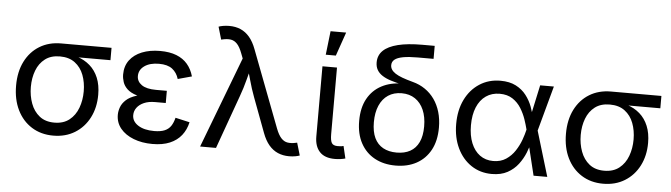

<svg xmlns="http://www.w3.org/2000/svg" viewBox="-48 -953 4046 1157"><g transform="rotate(5 1975.0 -375.0)"><path d="M299.3 11.7Q225.1 11.7 168.9 -23.7Q112.8 -59.1 81.8 -122.3Q50.8 -185.5 50.8 -269.5Q50.8 -353.5 82 -415.5Q113.3 -477.5 169.2 -511.7Q225.1 -545.9 299.3 -545.9H604V-471.2H364.7L299.3 -467.3Q244.6 -467.3 209.5 -440.4Q174.3 -413.6 157.2 -368.7Q140.1 -323.7 140.1 -269.5Q140.1 -215.8 157.2 -169.4Q174.3 -123 209.5 -95Q244.6 -66.9 299.3 -66.9Q354.5 -66.9 390.1 -95.2Q425.8 -123.5 442.9 -169.7Q460 -215.8 460 -269.5Q460 -323.7 442.9 -368.7Q425.8 -413.6 390.1 -440.4Q354.5 -467.3 299.3 -467.3V-489.3Q355 -489.3 400.9 -474.9Q446.8 -460.4 479.7 -431.6Q512.7 -402.8 530.8 -359.1Q548.8 -315.4 548.8 -256.8Q548.8 -179.2 517.6 -118.4Q486.3 -57.6 430.2 -22.9Q374 11.7 299.3 11.7Z M899.4 9.8Q835.9 9.8 785.4 -9.8Q734.9 -29.3 705.8 -64.7Q676.8 -100.1 676.8 -147.5Q676.8 -169.9 685.5 -193.8Q694.3 -217.8 716.6 -238.3Q738.8 -258.8 779.1 -271.5Q819.3 -284.2 882.3 -284.2H958.5V-243.2H893.1Q855 -243.2 827.4 -231.2Q799.8 -219.2 784.7 -199Q769.5 -178.7 769.5 -153.3Q769.5 -115.7 805.9 -92.3Q842.3 -68.8 903.3 -68.8Q942.4 -68.8 966.6 -79.1Q990.7 -89.4 1004.2 -109.6Q1017.6 -129.9 1024.9 -159.7L1111.3 -140.1Q1101.1 -94.2 1074.5 -60.5Q1047.9 -26.9 1004.4 -8.5Q960.9 9.8 899.4 9.8ZM882.3 -261.7Q820.8 -261.7 782.2 -273.4Q743.7 -285.2 723.1 -304.4Q702.6 -323.7 695.1 -346.9Q687.5 -370.1 687.5 -392.1Q687.5 -442.9 714.1 -478.8Q740.7 -514.6 788.3 -533.7Q835.9 -552.7 897.9 -552.7Q955.6 -552.7 996.6 -536.6Q1037.6 -520.5 1063.5 -490.2Q1089.4 -460 1101.6 -416.5L1017.6 -393.6Q1006.3 -431.6 978 -453.4Q949.7 -475.1 897.5 -475.1Q842.8 -475.1 809.8 -451.7Q776.9 -428.2 776.9 -390.6Q776.9 -357.9 805.9 -337.4Q835 -316.9 893.1 -316.9H958.5V-261.7Z M1187.5 0 1397 -550.8 1385.7 -580.1Q1371.1 -619.1 1354 -637Q1336.9 -654.8 1315.7 -658Q1294.4 -661.1 1266.6 -654.8L1257.8 -652.8L1235.4 -729Q1243.7 -732.9 1261.7 -736.1Q1279.8 -739.3 1299.8 -739.3Q1337.9 -739.3 1368.4 -726.1Q1398.9 -712.9 1422.6 -685.1Q1446.3 -657.2 1462.9 -612.8L1640.1 -147.9Q1654.8 -109.9 1671.9 -91.6Q1689 -73.2 1710.4 -69.8Q1731.9 -66.4 1759.3 -72.3L1768.1 -74.2L1790.5 1.5Q1782.7 4.9 1765.4 8.3Q1748 11.7 1726.1 11.7Q1689 11.7 1658.4 -1.5Q1627.9 -14.6 1604.2 -42.5Q1580.6 -70.3 1564 -114.7L1485.8 -323.7Q1466.3 -376 1453.4 -424.1Q1440.4 -472.2 1425.8 -521H1458Q1443.8 -474.1 1431.2 -424.3Q1418.5 -374.5 1399.9 -323.7L1283.7 0Z M2002.4 3.9Q1940.9 3.9 1910.4 -29.1Q1879.9 -62 1879.9 -121.1V-545.9H1967.8V-143.1Q1967.8 -105.5 1976.8 -90.1Q1985.8 -74.7 2013.2 -74.7Q2027.3 -74.7 2034.7 -75.7Q2042 -76.7 2048.3 -78.6L2065.9 -4.4Q2054.2 -1 2037.1 1.5Q2020 3.9 2002.4 3.9ZM1893.6 -617.2 1910.2 -760.7H2004.4L1954.6 -617.2Z M2370.1 11.7Q2298.3 11.7 2243.9 -17.8Q2189.5 -47.4 2159.2 -103.3Q2128.9 -159.2 2128.9 -237.8Q2128.9 -317.4 2159.2 -372.1Q2189.5 -426.8 2243.9 -455.3Q2298.3 -483.9 2370.1 -483.9V-478Q2329.1 -486.3 2297.9 -496.3Q2266.6 -506.3 2245.6 -520.3Q2224.6 -534.2 2213.9 -553.2Q2203.1 -572.3 2203.1 -598.1Q2203.1 -641.1 2232.7 -669.7Q2262.2 -698.2 2321.3 -712.9Q2380.4 -727.5 2467.8 -727.5H2543V-648.9H2448.2Q2393.6 -648.9 2359.1 -642.6Q2324.7 -636.2 2308.3 -623Q2292 -609.9 2292 -588.9Q2292 -574.7 2299.6 -562.7Q2307.1 -550.8 2323.2 -540Q2339.4 -529.3 2365.7 -519.5Q2392.1 -509.8 2430.2 -499.5Q2471.7 -488.8 2505.1 -465.8Q2538.6 -442.9 2562.3 -409.4Q2585.9 -376 2598.6 -333Q2611.3 -290 2611.3 -238.8Q2611.3 -159.2 2581.1 -103.3Q2550.8 -47.4 2496.6 -17.8Q2442.4 11.7 2370.1 11.7ZM2370.1 -66.9Q2418 -66.9 2451.9 -85.7Q2485.8 -104.5 2503.9 -142.6Q2522 -180.7 2522 -237.8Q2522 -295.9 2503.7 -337.9Q2485.4 -379.9 2451.4 -402.8Q2417.5 -425.8 2370.1 -425.8Q2322.8 -425.8 2288.6 -403.1Q2254.4 -380.4 2236.1 -338.1Q2217.8 -295.9 2217.8 -237.8Q2217.8 -180.2 2235.8 -142.3Q2253.9 -104.5 2288.1 -85.7Q2322.3 -66.9 2370.1 -66.9Z M2952.6 11.7Q2882.3 11.7 2828.1 -24.4Q2773.9 -60.5 2743.4 -124.3Q2712.9 -188 2712.9 -270.5Q2712.9 -354 2743.9 -417.5Q2774.9 -481 2830.1 -516.8Q2885.3 -552.7 2956.5 -552.7Q3011.7 -552.7 3050 -533Q3088.4 -513.2 3112.8 -481.4Q3137.2 -449.7 3150.9 -412.8Q3164.6 -376 3170.4 -342.3H3202.1L3205.1 -274.4L3287.6 0H3204.6L3137.7 -274.4Q3131.3 -300.3 3119.9 -334Q3108.4 -367.7 3088.6 -399.9Q3068.8 -432.1 3037.1 -453.1Q3005.4 -474.1 2959 -474.1Q2911.1 -474.1 2875.7 -449.5Q2840.3 -424.8 2821.3 -379.2Q2802.2 -333.5 2802.2 -270Q2802.2 -208 2820.8 -162.4Q2839.4 -116.7 2873.5 -91.8Q2907.7 -66.9 2954.1 -66.9Q2999.5 -66.9 3031.7 -88.4Q3064 -109.9 3085.4 -142.8Q3106.9 -175.8 3119.4 -210.4Q3131.8 -245.1 3137.7 -271.5L3196.8 -545.9H3279.8L3205.1 -271.5L3202.1 -206.5H3174.8Q3167 -173.3 3151.9 -135.5Q3136.7 -97.7 3111.3 -64.2Q3085.9 -30.8 3047.1 -9.5Q3008.3 11.7 2952.6 11.7Z M3625.5 11.7Q3551.3 11.7 3495.1 -23.7Q3439 -59.1 3408 -122.3Q3377 -185.5 3377 -269.5Q3377 -353.5 3408.2 -415.5Q3439.5 -477.5 3495.4 -511.7Q3551.3 -545.9 3625.5 -545.9H3930.2V-471.2H3690.9L3625.5 -467.3Q3570.8 -467.3 3535.6 -440.4Q3500.5 -413.6 3483.4 -368.7Q3466.3 -323.7 3466.3 -269.5Q3466.3 -215.8 3483.4 -169.4Q3500.5 -123 3535.6 -95Q3570.8 -66.9 3625.5 -66.9Q3680.7 -66.9 3716.3 -95.2Q3752 -123.5 3769 -169.7Q3786.1 -215.8 3786.1 -269.5Q3786.1 -323.7 3769 -368.7Q3752 -413.6 3716.3 -440.4Q3680.7 -467.3 3625.5 -467.3V-489.3Q3681.2 -489.3 3727.1 -474.9Q3772.9 -460.4 3805.9 -431.6Q3838.9 -402.8 3856.9 -359.1Q3875 -315.4 3875 -256.8Q3875 -179.2 3843.8 -118.4Q3812.5 -57.6 3756.3 -22.9Q3700.2 11.7 3625.5 11.7Z"/></g></svg>

Font: Inter Variable
Style: Regular
Weight: 400
Designer: Rasmus Andersson
Foundry: rsms
Version: Version 4.001;git-9221beed3